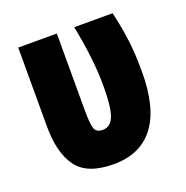

<svg xmlns="http://www.w3.org/2000/svg" viewBox="-106 -651 735 757"><g transform="rotate(-20 261.5 -272.5)"><path d="M247 8Q136 8 92.5 -51.5Q49 -111 49 -223V-553H211V-235Q211 -180 217 -157Q223 -134 252 -134Q285 -134 299 -171Q313 -208 313 -297Q313 -354 305.5 -418Q298 -482 284 -553H445Q457 -501 463.5 -459Q470 -417 472.5 -379Q475 -341 475 -298Q475 -144 416.5 -68Q358 8 247 8Z"/></g></svg>

Font: Noto Sans ExtraCondensed Black
Style: Regular
Weight: 900
Width: 2
Designer: Monotype Design Team
Foundry: Monotype Imaging Inc.
Version: Version 2.013; ttfautohint (v1.8.4.7-5d5b)